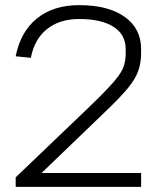

<svg xmlns="http://www.w3.org/2000/svg" viewBox="-20 -727 610 747"><path d="M41 -37 319 -303Q368 -350 397.5 -381Q427 -412 442.5 -434Q458 -456 463.5 -476Q469 -496 469 -520V-536Q469 -592 422 -622.5Q375 -653 288 -653Q212 -653 163 -614Q114 -575 100 -502L41 -508Q60 -604 124 -655.5Q188 -707 288 -707Q401 -707 465 -661.5Q529 -616 529 -536V-521Q529 -482 517.5 -450Q506 -418 475 -381Q444 -344 385 -288L97 -11L80 -54H529V0H41Z"/></svg>

Font: Pathway Extreme 8pt Thin
Style: Regular
Weight: 100
Version: Version 1.001;gftools[0.9.26]